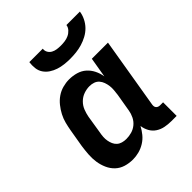

<svg xmlns="http://www.w3.org/2000/svg" viewBox="-205 -871 1010 1010"><g transform="rotate(-45 300.0 -366.0)"><path d="M202 8Q173 8 147 0Q121 -8 102 -26Q83 -44 72 -69Q61 -94 57 -121Q53 -148 55 -176.5Q57 -205 61 -233L78 -333Q82 -356 88 -379.5Q94 -403 105.5 -425Q117 -447 133 -467Q149 -487 169.5 -501Q190 -515 214 -521.5Q238 -528 261 -528Q289 -528 314.5 -520.5Q340 -513 358.5 -496.5Q377 -480 388.5 -457Q400 -434 404 -408L423 -520H543L477 -125Q476 -118 477 -112Q478 -106 482 -101.5Q486 -97 492 -95Q498 -93 504 -93H526V8H487Q463 8 440 3.5Q417 -1 398 -13.5Q379 -26 368 -46Q357 -66 354 -89Q343 -68 327.5 -49Q312 -30 291 -17Q270 -4 247 2Q224 8 202 8ZM253 -93Q273 -93 293 -98.5Q313 -104 329.5 -117.5Q346 -131 355.5 -150.5Q365 -170 368 -189L385 -289Q387 -305 388.5 -321Q390 -337 388 -352Q386 -367 381 -381Q376 -395 366.5 -406Q357 -417 342.5 -422Q328 -427 312 -427Q291 -427 269.5 -419.5Q248 -412 231.5 -395.5Q215 -379 207 -358.5Q199 -338 195 -317L179 -217Q176 -202 175 -187Q174 -172 176.5 -158Q179 -144 184.5 -131.5Q190 -119 200 -110Q210 -101 224 -97Q238 -93 253 -93ZM343 -600Q321 -600 299.5 -602.5Q278 -605 258 -611.5Q238 -618 220.5 -629.5Q203 -641 191.5 -658Q180 -675 177.5 -696.5Q175 -718 178 -740H278Q276 -725 283 -713Q290 -701 302 -694.5Q314 -688 328 -686Q342 -684 357 -684Q372 -684 387 -686Q402 -688 416 -694.5Q430 -701 441 -713Q452 -725 454 -740H554Q551 -718 540.5 -696.5Q530 -675 513.5 -658Q497 -641 475.5 -629.5Q454 -618 432 -611.5Q410 -605 387.5 -602.5Q365 -600 343 -600Z"/></g></svg>

Font: Iosevka HT Extended
Style: Bold Italic
Weight: 700
Width: 7
Italic angle: -9°
Monospace: yes
Designer: Belleve Invis
Foundry: Belleve Invis
Version: Version 32.3.0; ttfautohint (v1.8.4)